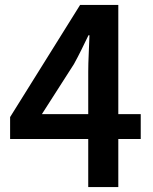

<svg xmlns="http://www.w3.org/2000/svg" viewBox="-20 -759 620 779"><path d="M338 0V-468Q338 -499 340 -541.5Q342 -584 343 -616H339Q325 -587 310.5 -557.5Q296 -528 280 -499L150 -296H551V-195H21V-284L305 -739H460V0Z"/></svg>

Font: Noto Sans KR SemiBold
Style: Regular
Weight: 600
Designer: Ryoko NISHIZUKA  (kana, bopomofo & ideographs); Paul D. Hunt (Latin, Greek & Cyrillic); Sandoll Communications , Soo-you
Foundry: Adobe
Version: Version 2.004-H2;hotconv 1.0.118;makeotfexe 2.5.65603